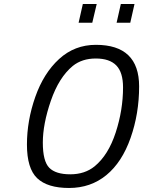

<svg xmlns="http://www.w3.org/2000/svg" viewBox="-20 -925 712 955"><path d="M371 -812 392 -905H461L439 -812ZM560 -812 581 -905H649L628 -812ZM451 -98Q519 -154 555.5 -266Q592 -378 592 -490Q592 -565 558.5 -599.5Q525 -634 456.5 -634Q388 -634 342 -597Q273 -540 233 -424Q193 -308 193 -215.5Q193 -123 225 -90.5Q257 -58 329.5 -58Q402 -58 451 -98ZM457 -702Q672 -702 672 -495Q672 -360 629.5 -239Q587 -118 509 -54Q431 10 323.5 10Q216 10 165 -38.5Q114 -87 114 -206Q114 -325 155.5 -443Q197 -561 274 -631.5Q351 -702 457 -702Z"/></svg>

Font: Titillium Web
Style: Italic
Weight: 400
Italic angle: -13°
Version: Version 1.002;PS 57.000;hotconv 1.0.70;makeotf.lib2.5.55311